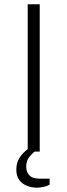

<svg xmlns="http://www.w3.org/2000/svg" viewBox="-20 -706 314 894"><path d="M109 0V-686H165V0ZM152 168Q129 168 106.5 159.5Q84 151 70 132.5Q56 114 56 84Q56 53 70 30Q84 7 110 -12H147V-5Q133 5 117.5 23.5Q102 42 102 70Q102 94 116.5 110Q131 126 165 126H211V154Q199 161 181.5 164.5Q164 168 152 168Z"/></svg>

Font: Archivo SemiExpanded Thin
Style: Regular
Weight: 250
Width: 6
Designer: Hector Gatti
Foundry: Omnibus-Type
Version: Version 2.001